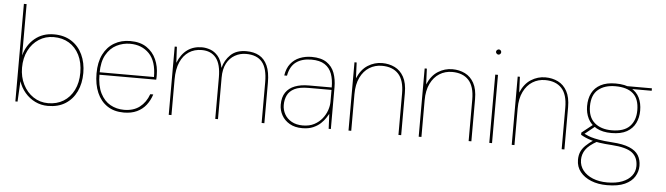

<svg xmlns="http://www.w3.org/2000/svg" viewBox="-54 -940 4852 1398"><g transform="rotate(5 2372.0 -240.5)"><path d="M308 12Q258 12 215 -9Q172 -30 140.5 -67Q109 -104 94 -150L86 0H70V-713H90V-338Q111 -416 168.5 -463.5Q226 -511 308 -511Q383 -511 436 -477Q489 -443 517 -383.5Q545 -324 545 -249Q545 -173 517 -114Q489 -55 436.5 -21.5Q384 12 308 12ZM308 -8Q372 -8 420 -37.5Q468 -67 495.5 -121.5Q523 -176 523 -249Q523 -324 495.5 -378.5Q468 -433 420 -462Q372 -491 308 -491Q248 -491 200 -460Q152 -429 124.5 -374.5Q97 -320 97 -249Q97 -182 124.5 -127Q152 -72 200 -40Q248 -8 308 -8Z M863 12Q792 12 742.5 -21Q693 -54 667 -114Q641 -174 641 -255Q641 -337 669.5 -394Q698 -451 749 -481Q800 -511 866 -511Q939 -511 986 -479Q1033 -447 1056 -395Q1079 -343 1079 -282Q1079 -272 1079 -265Q1079 -258 1078 -247H652V-265H1060Q1060 -380 1006 -435.5Q952 -491 866 -491Q814 -491 767.5 -467.5Q721 -444 692 -393Q663 -342 663 -260V-251Q663 -166 690.5 -112Q718 -58 763 -33Q808 -8 863 -8Q932 -8 977 -42.5Q1022 -77 1044 -138H1066Q1052 -94 1025.5 -60Q999 -26 958.5 -7Q918 12 863 12Z M1191 0V-499H1207L1213 -382Q1239 -447 1283.5 -479Q1328 -511 1390 -511Q1419 -511 1450.5 -500Q1482 -489 1507.5 -459.5Q1533 -430 1544 -374Q1558 -431 1599.5 -471Q1641 -511 1714 -511Q1769 -511 1808 -489.5Q1847 -468 1868.5 -421Q1890 -374 1890 -296V0H1870V-298Q1870 -399 1831.5 -445Q1793 -491 1714 -491Q1670 -491 1632.5 -470Q1595 -449 1573 -407.5Q1551 -366 1551 -303V0H1531V-303Q1531 -400 1494.5 -445.5Q1458 -491 1390 -491Q1336 -491 1296 -464.5Q1256 -438 1233.5 -387Q1211 -336 1211 -260V0Z M2167 12Q2113 12 2075 -10Q2037 -32 2017 -68Q1997 -104 1997 -145Q1997 -200 2020.5 -234.5Q2044 -269 2087 -285.5Q2130 -302 2188 -302H2356Q2356 -360 2340.5 -402Q2325 -444 2289 -467.5Q2253 -491 2192 -491Q2122 -491 2079 -459Q2036 -427 2024 -359H2004Q2012 -412 2038.5 -445.5Q2065 -479 2105 -495Q2145 -511 2192 -511Q2261 -511 2301.5 -483.5Q2342 -456 2359 -409.5Q2376 -363 2376 -306V0H2360L2355 -109Q2349 -98 2336 -78Q2323 -58 2301.5 -37.5Q2280 -17 2247 -2.5Q2214 12 2167 12ZM2169 -8Q2218 -8 2253 -26.5Q2288 -45 2311 -74Q2334 -103 2345 -135.5Q2356 -168 2356 -197V-284H2188Q2122 -284 2085.5 -265.5Q2049 -247 2034 -215.5Q2019 -184 2019 -145Q2019 -109 2036.5 -77.5Q2054 -46 2088 -27Q2122 -8 2169 -8Z M2505 0V-499H2521L2526 -384Q2554 -450 2602.5 -480.5Q2651 -511 2707 -511Q2758 -511 2799.5 -490.5Q2841 -470 2865.5 -425.5Q2890 -381 2890 -308V0H2870V-303Q2870 -400 2827.5 -445.5Q2785 -491 2707 -491Q2656 -491 2615 -465.5Q2574 -440 2549.5 -390Q2525 -340 2525 -268V0Z M3018 0V-499H3034L3039 -384Q3067 -450 3115.5 -480.5Q3164 -511 3220 -511Q3271 -511 3312.5 -490.5Q3354 -470 3378.5 -425.5Q3403 -381 3403 -308V0H3383V-303Q3383 -400 3340.5 -445.5Q3298 -491 3220 -491Q3169 -491 3128 -465.5Q3087 -440 3062.5 -390Q3038 -340 3038 -268V0Z M3534 0V-499H3554V0ZM3544 -646Q3537 -646 3531 -652Q3525 -658 3525 -665Q3525 -673 3531.5 -678.5Q3538 -684 3544 -684Q3552 -684 3557.5 -678.5Q3563 -673 3563 -665Q3563 -658 3557.5 -652Q3552 -646 3544 -646Z M3698 0V-499H3714L3719 -384Q3747 -450 3795.5 -480.5Q3844 -511 3900 -511Q3951 -511 3992.5 -490.5Q4034 -470 4058.5 -425.5Q4083 -381 4083 -308V0H4063V-303Q4063 -400 4020.5 -445.5Q3978 -491 3900 -491Q3849 -491 3808 -465.5Q3767 -440 3742.5 -390Q3718 -340 3718 -268V0Z M4414 232Q4348 232 4297.5 211.5Q4247 191 4217.5 154Q4188 117 4188 66Q4188 35 4198 10Q4208 -15 4231.5 -38.5Q4255 -62 4295 -89L4317 -78Q4256 -44 4233 -10Q4210 24 4210 64Q4210 108 4236.5 141.5Q4263 175 4309 193.5Q4355 212 4414 212Q4478 212 4523 194.5Q4568 177 4592 146Q4616 115 4616 75Q4616 11 4573.5 -22Q4531 -55 4424 -62Q4373 -65 4336 -70.5Q4299 -76 4273.5 -83.5Q4248 -91 4229 -99.5Q4210 -108 4195 -117V-133L4278 -199L4300 -192L4210 -119L4204 -133Q4218 -128 4232.5 -120.5Q4247 -113 4269 -106Q4291 -99 4328 -92.5Q4365 -86 4425 -82Q4505 -77 4551.5 -57.5Q4598 -38 4618 -5.5Q4638 27 4638 72Q4638 113 4615.5 150Q4593 187 4544 209.5Q4495 232 4414 232ZM4413 -149Q4347 -149 4304 -173Q4261 -197 4240.5 -238Q4220 -279 4220 -329Q4220 -384 4240.5 -424.5Q4261 -465 4304 -488Q4347 -511 4413 -511Q4483 -511 4525.5 -488Q4568 -465 4588 -424.5Q4608 -384 4608 -329Q4608 -279 4588 -238Q4568 -197 4525.5 -173Q4483 -149 4413 -149ZM4413 -169Q4503 -169 4545 -212.5Q4587 -256 4587 -330Q4587 -413 4543 -452Q4499 -491 4413 -491Q4335 -491 4288 -452Q4241 -413 4241 -330Q4241 -250 4288 -209.5Q4335 -169 4413 -169ZM4508 -481 4499 -499H4679V-481Z"/></g></svg>

Font: DM Sans 20pt Thin
Style: Regular
Weight: 250
Version: Version 4.004;gftools[0.9.30]